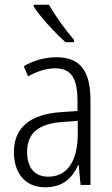

<svg xmlns="http://www.w3.org/2000/svg" viewBox="-20 -878 475 815"><path d="M188 -858H123V-850C152 -805 216 -736 258 -699H294V-709C259 -750 215 -809 188 -858ZM219 -635C170 -635 122 -621 81 -597L99 -554C141 -577 179 -588 214 -588C280 -588 309 -550 309 -448V-407L238 -402C110 -393 39 -338 39 -232C39 -148 83 -83 172 -83C248 -83 287 -123 312 -178H314L322 -93H364V-452C364 -578 320 -635 219 -635ZM244 -360 310 -365V-309C310 -198 268 -128 185 -128C129 -128 95 -164 95 -233C95 -312 143 -353 244 -360Z"/></svg>

Font: Noto Sans Kannada UI Condensed Light
Style: Regular
Weight: 300
Width: 3
Designer: Jelle Bosma - Monotype Design Team
Foundry: Monotype Imaging Inc.
Version: Version 2.005